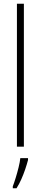

<svg xmlns="http://www.w3.org/2000/svg" viewBox="-20 -780 216 1021"><path d="M107 0H70V-760H107ZM129 71Q123 94 114 120.5Q105 147 93.5 173Q82 199 68 221H48V211Q55 193 63.5 165.5Q72 138 79 109.5Q86 81 88 61H129Z"/></svg>

Font: Noto Sans Khmer ExtraCondensed ExtraLight
Style: Regular
Weight: 250
Width: 2
Designer: Danh Hong and the Monotype Design Team
Foundry: Monotype Imaging Inc.
Version: Version 2.004